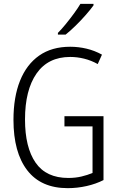

<svg xmlns="http://www.w3.org/2000/svg" viewBox="-20 -968 640 998"><path d="M332 10Q193 10 121.5 -83Q50 -176 50 -345Q50 -463 84 -548Q118 -633 183.5 -679Q249 -725 345 -725Q388 -725 430 -715Q472 -705 510 -684L488 -635Q454 -654 417.5 -663Q381 -672 345 -672Q230 -672 170 -586Q110 -500 110 -347Q110 -202 165 -122.5Q220 -43 335 -43Q372 -43 403.5 -50.5Q435 -58 461 -69V-311H315V-364H518V-32Q479 -12 430.5 -1Q382 10 332 10ZM281 -797Q300 -816 322 -843Q344 -870 364.5 -898Q385 -926 398 -948H466V-940Q451 -919 426.5 -891Q402 -863 374 -835.5Q346 -808 321 -788H281Z"/></svg>

Font: Noto Sans Mono Light
Style: Regular
Weight: 300
Designer: Monotype Design Team
Foundry: Monotype Imaging Inc.
Version: Version 2.014; ttfautohint (v1.8.4.7-5d5b)